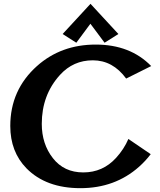

<svg xmlns="http://www.w3.org/2000/svg" viewBox="-20 -982 841 1012"><path d="M457 -961.9 604 -802.7 531.2 -756.8 456.5 -856.9 382.3 -756.8 310.1 -802.7ZM403.8 9.8Q222.7 9.8 119.6 -94.7Q34.2 -182.1 34.2 -317.9Q34.2 -508.3 175.3 -634.3Q302.2 -747.1 484.4 -747.1Q666.5 -747.1 776.9 -633.8L645 -567.9Q574.7 -664.1 469.2 -664.1Q366.2 -664.1 296.4 -587.4Q200.2 -481.9 200.2 -329.1Q200.2 -223.1 258.8 -148.4Q317.4 -73.2 418.9 -73.2Q522 -73.2 591.8 -149.9Q633.3 -195.3 656.7 -249.5L774.4 -169.4Q748 -134.3 712.9 -103Q585.9 9.8 403.8 9.8Z"/></svg>

Font: Berenika
Style: Bold
Weight: 700
Designer: Wojciech Kalinowski "wmk69" (wmk69@o2.pl)
Foundry: Wojciech Kalinowski "wmk69" (wmk69@o2.pl)
Version: Version 3.1.0; 2021-05-14